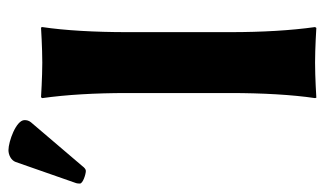

<svg xmlns="http://www.w3.org/2000/svg" viewBox="-215 -588 768 454"><g transform="rotate(-90 169.0 -361.0)"><path d="M176 -445V-200C176 -125 172 -54 164 0L165 3C165 3 213 0 248 0C282 0 330 3 330 3L332 0C324 -57 320 -125 320 -200V-445C320 -520 324 -592 332 -645L331 -648C331 -648 283 -645 248 -645C214 -645 166 -648 166 -648L164 -645C172 -588 176 -520 176 -445ZM41 -725C30 -725 17 -719 13 -708L-37 -565C-38 -562 -38 -557 -38 -556C-38 -549 -16 -542 -8 -542C-4 -542 0 -546 3 -550L107 -672C111 -677 112 -682 112 -687C112 -707 61 -725 41 -725Z"/></g></svg>

Font: Libertinus Sans
Style: Bold
Weight: 700
Designer: Philipp H. Poll, Khaled Hosny
Foundry: Caleb Maclennan
Version: Version 7.050;RELEASE